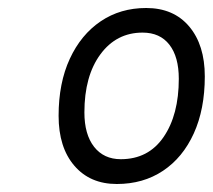

<svg xmlns="http://www.w3.org/2000/svg" viewBox="-20 -732 532 480"><path d="M272 -272Q205 -272 165.8 -317.8Q126.5 -363.5 126.5 -442.5Q126.5 -524.5 154.5 -585Q182.5 -645.5 231.8 -678.8Q281 -712 345.5 -712Q414 -712 453 -665.8Q492 -619.5 492 -541Q492 -459 464.5 -398.5Q437 -338 387.5 -305Q338 -272 272 -272ZM282 -334Q351 -334 389 -389.5Q427 -445 427 -535Q427 -590 403.5 -620.2Q380 -650.5 336.5 -650.5Q271 -650.5 231 -596.2Q191 -542 191 -451Q191 -396 215.2 -365Q239.5 -334 282 -334Z"/></svg>

Font: Overpass Light
Style: Italic
Weight: 300
Italic angle: -10°
Designer: Delve Withrington, Dave Bailey, Thomas Jockin
Foundry: Delve Fonts LLC
Version: Version 4.000; ttfautohint (v1.8.3)